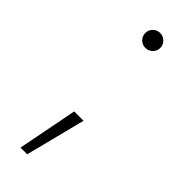

<svg xmlns="http://www.w3.org/2000/svg" viewBox="-224 -533 704 704"><g transform="rotate(45 128.5 -180.5)"><path d="M65.9 148.9 111.3 -84H159.7L100.6 148.9ZM130.9 -433.1Q114.7 -433.1 103.5 -444.3Q92.3 -455.6 92.3 -471.7Q92.3 -487.8 103.5 -499Q114.7 -510.3 130.9 -510.3Q147 -510.3 158.4 -499Q169.9 -487.8 169.9 -471.7Q169.9 -455.6 158.4 -444.3Q147 -433.1 130.9 -433.1Z"/></g></svg>

Font: Inter 20pt ExtraLight
Style: Regular
Weight: 250
Version: Version 4.001;git-66647c0bb